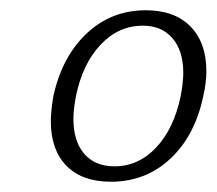

<svg xmlns="http://www.w3.org/2000/svg" viewBox="-20 -729 422 374"><path d="M79 -493Q79 -512 84 -542Q101 -619 149 -664Q197 -709 264 -709Q320 -709 351 -677.5Q382 -646 382 -590Q382 -568 376 -542Q360 -465 312 -420Q264 -375 196 -375Q140 -375 109.5 -406Q79 -437 79 -493ZM332 -542Q337 -569 337 -587Q337 -630 316 -654.5Q295 -679 258 -679Q211 -679 176 -642Q141 -605 128 -542Q123 -515 123 -498Q123 -454 144 -429.5Q165 -405 203 -405Q250 -405 284.5 -442Q319 -479 332 -542Z"/></svg>

Font: Taviraj ExtraLight
Style: Italic
Weight: 275
Italic angle: -12°
Designer: Katatrad Team
Foundry: CadsonDemak
Version: Version 1.001